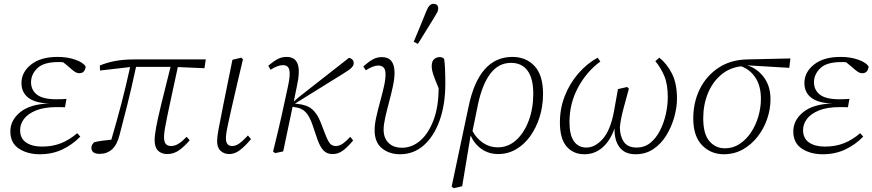

<svg xmlns="http://www.w3.org/2000/svg" viewBox="-20 -792 4553 1002"><path d="M188 13Q123 13 78.5 -16.5Q34 -46 34 -106Q34 -165 86 -207Q138 -249 238 -252H237Q165 -254 128.5 -281.5Q92 -309 92 -359Q92 -415 142 -455Q192 -495 281 -495Q332 -495 373 -480.5Q414 -466 427 -445Q426 -430 418 -420Q410 -410 394 -410Q382 -410 370.5 -417.5Q359 -425 345 -438L310 -467Q303 -468 297 -468Q291 -468 283 -468Q208 -468 175 -436Q142 -404 142 -363Q142 -322 173 -298Q204 -274 273 -274Q289 -274 303 -274.5Q317 -275 327 -276L319 -232Q312 -233 300 -233Q288 -233 276 -233Q210 -233 167.5 -215.5Q125 -198 105 -171Q85 -144 85 -113Q85 -70 116 -48.5Q147 -27 199 -27Q255 -27 299.5 -45Q344 -63 383 -97L399 -79Q357 -36 304.5 -11.5Q252 13 188 13Z M502 -424 501 -450Q536 -465 580 -473.5Q624 -482 685 -482H1054L1047 -436L908 -442Q888 -350 874.5 -287Q861 -224 852.5 -183.5Q844 -143 840 -118Q836 -93 836 -76Q836 -51 845.5 -40.5Q855 -30 873 -30Q893 -30 912.5 -42.5Q932 -55 954 -78L970 -60Q944 -29 915.5 -8.5Q887 12 853 12Q823 12 805 -5.5Q787 -23 787 -61Q787 -85 795 -128.5Q803 -172 821.5 -248Q840 -324 870 -443H690Q665 -327 644 -243.5Q623 -160 604 -88Q591 -36 564.5 -12.5Q538 11 500 11Q457 11 457 -21Q457 -31 462 -38.5Q467 -46 472 -50Q493 -55 516 -58Q539 -61 561 -63Q589 -158 613 -249.5Q637 -341 659 -442Z M1177 12Q1149 12 1131 -5Q1113 -22 1113 -56Q1113 -76 1120.5 -117.5Q1128 -159 1146 -248L1193 -480L1239 -491L1248 -483L1220 -364Q1200 -279 1188 -225.5Q1176 -172 1169.5 -141.5Q1163 -111 1161 -95.5Q1159 -80 1159 -70Q1159 -30 1192 -30Q1210 -30 1228.5 -43Q1247 -56 1274 -85L1290 -66Q1259 -29 1232 -8.5Q1205 12 1177 12Z M1405 -1Q1431 -105 1449 -185.5Q1467 -266 1483 -342Q1496 -401 1490 -426.5Q1484 -452 1458 -452Q1442 -452 1426.5 -446Q1411 -440 1392 -428L1380 -449Q1407 -472 1428.5 -483.5Q1450 -495 1476 -495Q1520 -495 1533.5 -458Q1547 -421 1529 -340L1513 -262L1538 -284L1801 -490Q1811 -489 1818.5 -481.5Q1826 -474 1826 -463Q1826 -450 1814 -438Q1802 -426 1767 -405L1519 -251L1531 -250Q1583 -245 1609.5 -221.5Q1636 -198 1652 -157L1680 -85Q1692 -54 1703 -42Q1714 -30 1732 -30Q1752 -30 1770.5 -43.5Q1789 -57 1808 -78L1823 -59Q1794 -24 1769.5 -6Q1745 12 1716 12Q1686 12 1668.5 -6.5Q1651 -25 1637 -63L1611 -140Q1595 -187 1574 -208Q1553 -229 1516 -233L1507 -235L1458 -2L1416 7Z M2068 13Q2012 13 1973.5 -18Q1935 -49 1935 -113Q1935 -142 1943.5 -180.5Q1952 -219 1963.5 -260.5Q1975 -302 1983.5 -339.5Q1992 -377 1992 -403Q1992 -430 1981.5 -440Q1971 -450 1955 -450Q1927 -450 1889 -425L1876 -445Q1905 -471 1926.5 -482.5Q1948 -494 1973 -494Q2039 -494 2039 -412Q2039 -382 2030.5 -342Q2022 -302 2010.5 -259.5Q1999 -217 1990.5 -179Q1982 -141 1982 -115Q1982 -72 2007.5 -46.5Q2033 -21 2078 -21Q2130 -21 2173 -58Q2216 -95 2242.5 -165Q2269 -235 2269 -332Q2249 -379 2241 -403.5Q2233 -428 2233 -447Q2233 -472 2245.5 -483Q2258 -494 2274 -494Q2291 -494 2298 -484Q2301 -465 2302.5 -432Q2304 -399 2304 -355Q2304 -247 2274.5 -164Q2245 -81 2192 -34Q2139 13 2068 13ZM2139 -574Q2156 -614 2172.5 -654Q2189 -694 2205 -734Q2220 -772 2241 -772Q2267 -772 2267 -748Q2267 -738 2262 -728Q2257 -718 2245 -699Q2224 -665 2203 -631Q2182 -597 2161 -563Z M2475 -250 2446 -108Q2467 -69 2501.5 -46Q2536 -23 2577 -23Q2632 -23 2673.5 -60.5Q2715 -98 2739 -161.5Q2763 -225 2763 -303Q2763 -383 2733 -423.5Q2703 -464 2647 -464Q2583 -464 2540.5 -409.5Q2498 -355 2475 -250ZM2348 190 2337 182 2425 -234Q2479 -495 2654 -495Q2725 -495 2769.5 -447.5Q2814 -400 2814 -303Q2814 -238 2796 -181Q2778 -124 2746.5 -80.5Q2715 -37 2672.5 -12.5Q2630 12 2580 12Q2531 12 2493.5 -14Q2456 -40 2436 -85L2392 180Z M3030 13Q2972 13 2937 -27.5Q2902 -68 2902 -153Q2902 -227 2928 -292.5Q2954 -358 2999 -409.5Q3044 -461 3099 -491L3113 -471Q3042 -419 2997 -336Q2952 -253 2952 -155Q2952 -88 2975 -55Q2998 -22 3040 -22Q3086 -22 3126 -67.5Q3166 -113 3184 -210L3205 -327L3253 -338L3262 -329L3235 -230Q3225 -193 3220.5 -167.5Q3216 -142 3215 -128Q3215 -82 3235.5 -52Q3256 -22 3302 -22Q3344 -22 3374.5 -47Q3405 -72 3425 -112Q3445 -152 3455 -197.5Q3465 -243 3465 -285Q3465 -352 3447 -395Q3429 -438 3400 -473L3421 -491Q3460 -460 3486.5 -408.5Q3513 -357 3513 -277Q3513 -232 3499 -181.5Q3485 -131 3458 -86.5Q3431 -42 3390.5 -14.5Q3350 13 3297 13Q3241 13 3213.5 -23Q3186 -59 3187 -122Q3165 -58 3124.5 -22.5Q3084 13 3030 13Z M3757 13Q3690 13 3644 -34Q3598 -81 3598 -174Q3598 -258 3632 -327Q3666 -396 3730 -438.5Q3794 -481 3883 -482L4105 -487L4099 -438L3880 -451Q3933 -434 3967 -388Q4001 -342 4001 -274Q4001 -222 3983.5 -171Q3966 -120 3933.5 -78.5Q3901 -37 3856.5 -12Q3812 13 3757 13ZM3650 -175Q3650 -93 3682 -55.5Q3714 -18 3763 -18Q3805 -18 3839.5 -40.5Q3874 -63 3899 -100.5Q3924 -138 3937.5 -184Q3951 -230 3951 -276Q3951 -343 3923 -386Q3895 -429 3848 -446Q3787 -439 3742.5 -401Q3698 -363 3674 -304Q3650 -245 3650 -175Z M4274 13Q4209 13 4164.5 -16.5Q4120 -46 4120 -106Q4120 -165 4172 -207Q4224 -249 4324 -252H4323Q4251 -254 4214.5 -281.5Q4178 -309 4178 -359Q4178 -415 4228 -455Q4278 -495 4367 -495Q4418 -495 4459 -480.5Q4500 -466 4513 -445Q4512 -430 4504 -420Q4496 -410 4480 -410Q4468 -410 4456.5 -417.5Q4445 -425 4431 -438L4396 -467Q4389 -468 4383 -468Q4377 -468 4369 -468Q4294 -468 4261 -436Q4228 -404 4228 -363Q4228 -322 4259 -298Q4290 -274 4359 -274Q4375 -274 4389 -274.5Q4403 -275 4413 -276L4405 -232Q4398 -233 4386 -233Q4374 -233 4362 -233Q4296 -233 4253.5 -215.5Q4211 -198 4191 -171Q4171 -144 4171 -113Q4171 -70 4202 -48.5Q4233 -27 4285 -27Q4341 -27 4385.5 -45Q4430 -63 4469 -97L4485 -79Q4443 -36 4390.5 -11.5Q4338 13 4274 13Z"/></svg>

Font: Source Serif 4 SmText Light
Style: Italic
Weight: 300
Italic angle: -12°
Designer: Frank Grießhammer
Foundry: Adobe
Version: Version 4.005;hotconv 1.1.0;makeotfexe 2.6.0